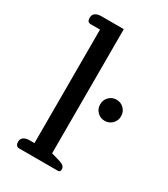

<svg xmlns="http://www.w3.org/2000/svg" viewBox="-177 -793 766 876"><g transform="rotate(30 206.0 -355.0)"><path d="M69 0Q60 0 55 -6.5Q50 -13 50 -24Q50 -40 61.5 -48Q73 -56 93 -56H118V-654H69Q50 -654 50 -677Q50 -694 61.5 -702Q73 -710 93 -710H211V-56L256 -43Q272 -38 279 -31.5Q286 -25 286 -14Q286 0 273 0ZM289 -359Q289 -383 305 -399Q321 -415 344 -415Q367 -415 383 -399Q399 -383 399 -359Q399 -336 383 -320Q367 -304 344 -304Q321 -304 305 -320Q289 -336 289 -359Z"/></g></svg>

Font: Maitree Medium
Style: Regular
Weight: 500
Designer: CadsonDemak Team
Foundry: CadsonDemak
Version: Version 1.010